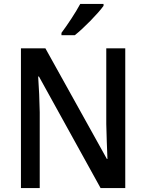

<svg xmlns="http://www.w3.org/2000/svg" viewBox="-20 -961 746 981"><path d="M509 -931V-941H390C366 -896 326 -836 294 -793V-781H362C408 -817 482 -893 509 -931ZM620 0V-714H523V-327C524 -270 527 -201 529 -149H526L212 -714H87V0H183V-388C182 -449 179 -512 175 -570H179L494 0Z"/></svg>

Font: Noto Sans Gujarati SemiCondensed Medium
Style: Regular
Weight: 500
Width: 4
Designer: Jelle Bosma - Monotype Design Team, Universal Thirst
Foundry: Monotype Imaging Inc.
Version: Version 2.106